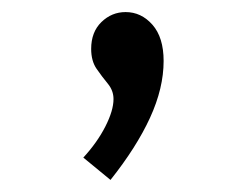

<svg xmlns="http://www.w3.org/2000/svg" viewBox="-20 -129 415 318"><path d="M163 169 118 132Q141 107 154.5 80.5Q168 54 168 35Q168 21 158.5 9.5Q149 -2 140 -15Q131 -28 131 -48Q131 -76 148 -92.5Q165 -109 188 -109Q214 -109 232.5 -88Q251 -67 251 -28Q251 17 228.5 66Q206 115 163 169Z"/></svg>

Font: Inconsolata Condensed SemiBold
Style: Regular
Weight: 600
Width: 3
Monospace: yes
Designer: Raph Levien, Cyreal, Brenton Simpson
Foundry: Raph Levien, Cyreal, Google
Version: Version 3.100; ttfautohint (v1.8.4.7-5d5b)